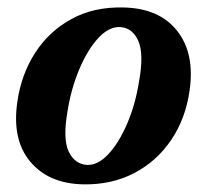

<svg xmlns="http://www.w3.org/2000/svg" viewBox="-20 -483 554 514"><path d="M310.5 -463Q406.5 -461 454.2 -400.5Q502 -340 487.5 -240.5Q477 -165.5 438.2 -108.2Q399.5 -51 339 -19.5Q278.5 12 202.5 10.5Q109.5 8.5 60.5 -50.8Q11.5 -110 26.5 -211Q37 -284 74.2 -341.8Q111.5 -399.5 171.5 -432.2Q231.5 -465 310.5 -463ZM212.5 -41.5Q241.5 -40 269.8 -70Q298 -100 320.2 -151.5Q342.5 -203 352.5 -266.5Q365.5 -339 350.2 -373.5Q335 -408 302.5 -410.5Q272 -412.5 243 -381Q214 -349.5 192 -297Q170 -244.5 160.5 -183.5Q148 -111 163.8 -77.5Q179.5 -44 212.5 -41.5Z"/></svg>

Font: Fraunces 72pt S050 SemiBold
Style: Italic
Weight: 600
Italic angle: -16°
Version: Version 1.000; ttfautohint (v1.8.3)